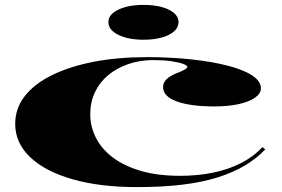

<svg xmlns="http://www.w3.org/2000/svg" viewBox="-20 -748 1148 783"><path d="M540 15Q387 15 275.5 -17Q164 -49 103 -107Q42 -165 42 -243Q42 -306 81 -356Q120 -406 192 -441.5Q264 -477 362 -496Q460 -515 579 -515Q675 -515 759 -506Q843 -497 907.5 -480.5Q972 -464 1008 -440.5Q1044 -417 1044 -388Q1044 -366 1019 -349Q994 -332 951.5 -323Q909 -314 855 -314Q756 -314 700.5 -334.5Q645 -355 645 -393Q645 -410 658.5 -424Q672 -438 697 -448Q744 -466 744 -475Q744 -481 726.5 -487.5Q709 -494 678 -498.5Q647 -503 605 -503Q550 -503 502.5 -486.5Q455 -470 420.5 -441Q386 -412 367 -371.5Q348 -331 348 -282Q348 -233 370.5 -187.5Q393 -142 438.5 -107Q484 -72 553 -51.5Q622 -31 714 -31Q787 -31 849.5 -44Q912 -57 963 -83Q1014 -109 1050 -148L1062 -139Q1027 -102 979.5 -73.5Q932 -45 869 -25Q806 -5 724.5 5Q643 15 540 15ZM565 -728Q629 -728 668.5 -708.5Q708 -689 708 -658Q708 -626 668.5 -606Q629 -586 565 -586Q503 -586 462.5 -606Q422 -626 422 -658Q422 -689 462.5 -708.5Q503 -728 565 -728Z"/></svg>

Font: Kalnia Expanded Medium
Style: Regular
Weight: 500
Width: 7
Designer: Frida Medrano
Foundry: Frida Medrano
Version: Version 1.105